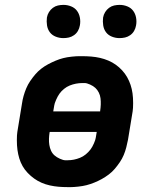

<svg xmlns="http://www.w3.org/2000/svg" viewBox="-20 -758 640 786"><path d="M257 8Q238 8 220 6.5Q202 5 184 1Q166 -3 150 -10Q134 -17 120 -27Q106 -37 93.5 -50Q81 -63 72.5 -78Q64 -93 59 -109.5Q54 -126 51.5 -144Q49 -162 49 -184Q49 -206 51 -218L70 -334Q72 -349 76.5 -365Q81 -381 87.5 -396.5Q94 -412 103.5 -426Q113 -440 124 -453Q135 -466 148.5 -476.5Q162 -487 177 -495Q192 -503 207.5 -509.5Q223 -516 238.5 -520Q254 -524 273 -526Q292 -528 303 -528H316Q335 -528 353.5 -526.5Q372 -525 389.5 -521Q407 -517 423.5 -510Q440 -503 454 -493Q468 -483 480 -470Q492 -457 500.5 -442Q509 -427 514.5 -410.5Q520 -394 522.5 -376Q525 -358 525 -336Q525 -314 523 -302L504 -186Q501 -171 497 -155Q493 -139 486.5 -123.5Q480 -108 470.5 -94Q461 -80 450 -67Q439 -54 425 -43.5Q411 -33 396.5 -25Q382 -17 366 -10.5Q350 -4 334.5 0Q319 4 300 6Q281 8 271 8ZM390 -302V-304Q392 -317 392.5 -330Q393 -343 391.5 -355.5Q390 -368 384.5 -379Q379 -390 370.5 -398Q362 -406 348.5 -412Q335 -418 327 -418H317Q304 -418 291 -415.5Q278 -413 265.5 -408Q253 -403 242 -394Q231 -385 223.5 -374.5Q216 -364 209.5 -349Q203 -334 202 -326L198 -302ZM247 -102H257Q270 -102 282.5 -104.5Q295 -107 307.5 -112Q320 -117 331 -126Q342 -135 350 -145.5Q358 -156 364.5 -171Q371 -186 372 -194L376 -218H184L183 -216Q181 -203 180.5 -190Q180 -177 182 -164.5Q184 -152 189 -141Q194 -130 203 -122Q212 -114 225.5 -108Q239 -102 247 -102ZM469 -602Q453 -602 438 -608Q423 -614 414 -626Q405 -638 402.5 -654Q400 -670 402 -686Q404 -698 410.5 -708.5Q417 -719 426.5 -726Q436 -733 447 -735.5Q458 -738 470 -738Q486 -738 501 -732Q516 -726 525 -714Q534 -702 537 -686Q540 -670 537 -654Q535 -642 529 -631.5Q523 -621 513 -614Q503 -607 492 -604.5Q481 -602 469 -602ZM239 -602Q223 -602 208 -608Q193 -614 184 -626Q175 -638 172.5 -654Q170 -670 172 -686Q174 -698 180.5 -708.5Q187 -719 196.5 -726Q206 -733 217 -735.5Q228 -738 240 -738Q256 -738 271 -732Q286 -726 295 -714Q304 -702 307 -686Q310 -670 307 -654Q305 -642 299 -631.5Q293 -621 283 -614Q273 -607 262 -604.5Q251 -602 239 -602Z"/></svg>

Font: Iosevka Aile Extrabold Oblique
Style: Regular
Weight: 800
Italic angle: -9°
Designer: Belleve Invis
Foundry: Belleve Invis
Version: Version 31.1.0; ttfautohint (v1.8.4)